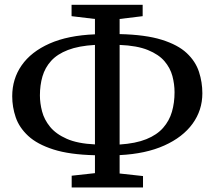

<svg xmlns="http://www.w3.org/2000/svg" viewBox="-20 -784 922 825"><path d="M288 21.5V-29L388 -40V-117Q279 -119.5 209.5 -141.8Q140 -164 101.2 -200Q62.5 -236 47.5 -280Q32.5 -324 32.5 -370.5Q32.5 -445 73 -503.2Q113.5 -561.5 192.8 -596.8Q272 -632 388 -636.5V-702.5L287.5 -714.5V-763.5H593V-714.5L494 -702.5V-637.5Q605 -635 674.8 -613.2Q744.5 -591.5 782.5 -555.8Q820.5 -520 835 -475.2Q849.5 -430.5 849.5 -383Q849.5 -310.5 807.5 -252.5Q765.5 -194.5 686 -158.8Q606.5 -123 494 -117.5V-38.5L594.5 -27.5V21.5ZM388 -163.5V-591Q318 -587 272 -569.2Q226 -551.5 199.8 -522.5Q173.5 -493.5 162.5 -455.8Q151.5 -418 151.5 -374Q151.5 -340.5 160.8 -305.2Q170 -270 195.2 -239Q220.5 -208 267 -187.5Q313.5 -167 388 -163.5ZM494 -163Q563 -167.5 608.8 -186Q654.5 -204.5 681 -234.8Q707.5 -265 718.8 -303.8Q730 -342.5 730 -387.5Q730 -422.5 720.8 -457.2Q711.5 -492 686.8 -521Q662 -550 615.5 -569Q569 -588 494 -591Z"/></svg>

Font: Merriweather 24pt Medium
Style: Regular
Weight: 500
Designer: Eben Sorkin
Foundry: Eben Sorkin
Version: Version 2.100